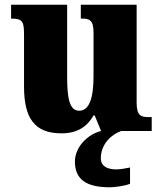

<svg xmlns="http://www.w3.org/2000/svg" viewBox="-20 -556 689 815"><path d="M241 10C308 10 350 -18 377 -66H382L409 0C352 14 298 68 298 130C298 206 347 239 446 239C466 239 512 233 532 224V155C509 160 489 163 473 163C435 163 408 149 408 116C408 53 456 13 495 0H624V-59H612C580 -59 560 -63 560 -120V-536H323V-477H327C359 -477 377 -472 377 -417V-233C377 -142 360 -86 316 -86C275 -86 265 -139 265 -230V-536H27V-477H30C78 -477 82 -462 82 -405V-189C82 -55 126 10 241 10Z"/></svg>

Font: Noto Serif Devanagari SemiCondensed Black
Style: Regular
Weight: 900
Width: 4
Designer: Universal Thirst, Indian Type Foundry and the Monotype Design Team
Foundry: Monotype Imaging Inc.
Version: Version 2.004